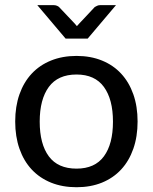

<svg xmlns="http://www.w3.org/2000/svg" viewBox="-20 -738 608 764"><path d="M40.5 0ZM284.5 -515.5Q340.5 -515.5 385.5 -497.2Q430.5 -479 462 -445Q493.5 -411 510.5 -362.8Q527.5 -314.5 527.5 -254.5Q527.5 -194.5 510.5 -146Q493.5 -97.5 462 -63.5Q430.5 -29.5 385.5 -11.2Q340.5 7 284.5 7Q228.5 7 183.2 -11.2Q138 -29.5 106.2 -63.5Q74.5 -97.5 57.5 -146Q40.5 -194.5 40.5 -254.5Q40.5 -314.5 57.5 -362.8Q74.5 -411 106.2 -445Q138 -479 183.2 -497.2Q228.5 -515.5 284.5 -515.5ZM284.5 -67Q357.5 -67 393.5 -116Q429.5 -165 429.5 -254Q429.5 -342.5 393.5 -392Q357.5 -441.5 284.5 -441.5Q210.5 -441.5 174.2 -392Q138 -342.5 138 -254Q138 -165 174.2 -116Q210.5 -67 284.5 -67ZM128.5 -717.5H194.5Q200.5 -717.5 206.2 -715.2Q212 -713 215 -710L277.5 -644L286 -634L295 -644L357 -710Q361 -712.5 366.5 -715Q372 -717.5 378 -717.5H441.5L329 -584.5H241Z"/></svg>

Font: Lato Medium
Style: Regular
Weight: 500
Designer: Lukasz Dziedzic
Foundry: tyPoland Lukasz Dziedzic
Version: Version 2.006; 2014-01-15